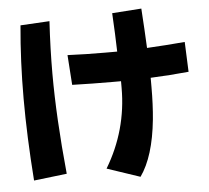

<svg xmlns="http://www.w3.org/2000/svg" viewBox="-55 -816 1014 933"><g transform="rotate(-5 451.5 -350.0)"><path d="M76 30Q60 -185 60 -370Q60 -553 76 -727L218 -735Q210 -601 210 -480Q210 -264 237 11ZM593 57 432 3Q539 -175 539 -381V-414H499Q399 -414 301 -417L291 -563Q381 -559 473 -559H533Q531 -641 525 -747L668 -757Q675 -652 679 -564Q772 -569 864 -577L870 -431Q778 -422 684 -418V-372Q684 -287 677 -215Q659 -36 593 57Z"/></g></svg>

Font: KN Bobohei
Style: Bold
Weight: 700
Designer: Kingnam Type Foundry
Version: Version 1.710;March 18, 2023